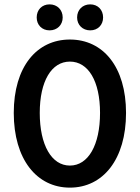

<svg xmlns="http://www.w3.org/2000/svg" viewBox="-20 -847 639 879"><path d="M300 12C452 12 557 -118 557 -330C557 -541 452 -666 300 -666C148 -666 43 -541 43 -330C43 -118 148 12 300 12ZM300 -89C216 -89 162 -183 162 -330C162 -476 216 -565 300 -565C384 -565 438 -476 438 -330C438 -183 384 -89 300 -89ZM207 -708C242 -708 267 -733 267 -767C267 -802 242 -827 207 -827C172 -827 148 -802 148 -767C148 -733 172 -708 207 -708ZM393 -708C428 -708 452 -733 452 -767C452 -802 428 -827 393 -827C358 -827 333 -802 333 -767C333 -733 358 -708 393 -708Z"/></svg>

Font: Source Code Pro Semibold
Style: Regular
Weight: 600
Monospace: yes
Designer: Paul D. Hunt
Foundry: Adobe Systems Incorporated
Version: Version 1.017;PS 1.000;hotconv 1.0.70;makeotf.lib2.5.5900